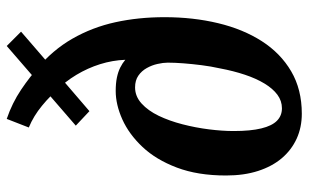

<svg xmlns="http://www.w3.org/2000/svg" viewBox="-193 -710 916 570"><g transform="rotate(-90 265.0 -425.0)"><path d="M212.5 13Q172 13 138.5 -2.2Q105 -17.5 80.5 -46.2Q56 -75 42.5 -116.8Q29 -158.5 29 -212Q29 -296 52.5 -358Q76 -420 113.8 -460Q151.5 -500 195.5 -519.8Q239.5 -539.5 280 -539.5Q302.5 -539.5 319.5 -536Q336.5 -532.5 349.5 -526Q362.5 -519.5 372.5 -511Q371 -549 359.5 -585.8Q348 -622.5 327.8 -656.2Q307.5 -690 279 -718.5L347 -726.5L220 -617.5L177 -658L306.5 -770L290.5 -704Q267 -733 236.2 -758.2Q205.5 -783.5 171.5 -797.5L197 -863Q244 -847 283.5 -820.5Q323 -794 354 -765.5L283.5 -750.5L413.5 -863L456 -820.5L327.5 -709.5L344.5 -774.5Q401.5 -727 435.2 -668Q469 -609 484 -540.5Q499 -472 499 -394.5Q499 -309.5 481.2 -235.5Q463.5 -161.5 427.8 -105.8Q392 -50 338.2 -18.5Q284.5 13 212.5 13ZM228.5 -46Q250.5 -46 268.8 -59.5Q287 -73 302 -97.8Q317 -122.5 328.2 -156.2Q339.5 -190 347 -230Q353 -257 356.5 -284.8Q360 -312.5 362 -338.2Q364 -364 364 -385Q364 -398.5 360.2 -415.2Q356.5 -432 348 -447.2Q339.5 -462.5 325.5 -472.2Q311.5 -482 290.5 -482Q264 -482 242.8 -462.8Q221.5 -443.5 206.2 -411.8Q191 -380 181 -341.2Q171 -302.5 166 -262.8Q161 -223 161 -189Q161 -139 168.8 -107.2Q176.5 -75.5 191.5 -60.8Q206.5 -46 228.5 -46Z"/></g></svg>

Font: Merriweather 24pt SemiCondensed
Style: Bold Italic
Weight: 700
Width: 4
Italic angle: -7.8°
Designer: Eben Sorkin
Foundry: Eben Sorkin
Version: Version 2.101